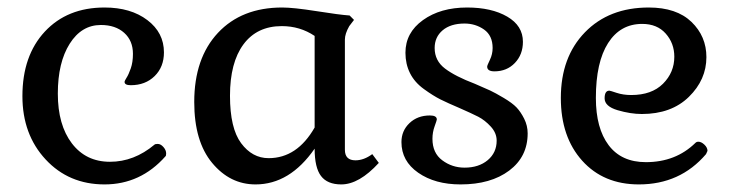

<svg xmlns="http://www.w3.org/2000/svg" viewBox="-20 -481 1960 514"><path d="M422.9 -62.5Q424.8 -63.5 424.8 -70.3Q424.8 -79.1 417.5 -87.4Q410.2 -95.7 402.3 -95.7Q395.5 -95.7 393.6 -93.8Q338.9 -47.9 274.4 -47.9Q210 -47.9 172.4 -97.2Q134.8 -146.5 134.8 -230.5Q134.8 -313.5 166.5 -363.8Q198.2 -414.1 250 -414.1Q289.1 -414.1 312.5 -393.1Q335.9 -372.1 335.9 -336.9Q335.9 -314.5 330.1 -297.9Q324.2 -281.2 318.8 -272.9Q313.5 -264.6 313.5 -261.7Q313.5 -252.9 330.1 -252.9Q369.1 -252.9 394 -277.3Q418.9 -301.8 418.9 -340.8Q418.9 -393.6 374.5 -427.2Q330.1 -460.9 259.8 -460.9Q160.2 -460.9 100.1 -396.5Q40 -332 40 -223.6Q40 -121.1 102.1 -54.2Q164.1 12.7 259.8 12.7Q356.4 12.7 422.9 -62.5Z M595.7 -224.6Q595.7 -313.5 631.8 -362.3Q668 -411.1 734.4 -411.1Q783.2 -411.1 822.3 -384.8V-139.6Q775.4 -57.6 699.2 -57.6Q655.3 -57.6 625.5 -97.7Q595.7 -137.7 595.7 -224.6ZM822.3 -83Q822.3 -32.2 839.4 -9.8Q856.4 12.7 893.6 12.7Q941.4 12.7 994.1 -44.9L976.6 -68.4Q954.1 -51.8 931.6 -51.8Q903.3 -51.8 903.3 -80.1V-375Q903.3 -390.6 915 -411.1L927.7 -427.7L916 -439.5Q888.7 -441.4 827.1 -451.2Q765.6 -460.9 735.4 -460.9Q627 -460.9 563.5 -393.1Q500 -325.2 500 -208Q500 -102.5 547.9 -44.9Q595.7 12.7 664.1 12.7Q755.9 12.7 822.3 -83Z M1392.6 -124Q1392.6 -144.5 1383.3 -163.1Q1374 -181.6 1362.8 -193.4Q1351.6 -205.1 1328.6 -218.8Q1305.7 -232.4 1292 -238.8Q1278.3 -245.1 1251 -256.8Q1199.2 -276.4 1171.4 -297.4Q1143.6 -318.4 1143.6 -352.5Q1143.6 -381.8 1165 -399.9Q1186.5 -418 1223.6 -418Q1252.9 -418 1275.9 -401.9Q1298.8 -385.7 1298.8 -352.5Q1298.8 -335.9 1291.5 -320.8Q1284.2 -305.7 1284.2 -302.7Q1284.2 -290 1303.7 -290Q1336.9 -290 1358.4 -312.5Q1379.9 -335 1379.9 -369.1Q1379.9 -412.1 1337.9 -436.5Q1295.9 -460.9 1230.5 -460.9Q1159.2 -460.9 1112.3 -427.2Q1065.4 -393.6 1065.4 -339.8Q1065.4 -309.6 1077.6 -285.2Q1089.8 -260.7 1114.7 -242.7Q1139.6 -224.6 1159.2 -214.8Q1178.7 -205.1 1210.9 -191.4Q1242.2 -177.7 1260.3 -168.5Q1278.3 -159.2 1293.9 -142.1Q1309.6 -125 1309.6 -104.5Q1309.6 -72.3 1285.6 -52.2Q1261.7 -32.2 1223.6 -32.2Q1190.4 -32.2 1164.1 -51.8Q1137.7 -71.3 1137.7 -109.4Q1137.7 -127 1143.6 -143.1Q1149.4 -159.2 1149.4 -161.1Q1149.4 -171.9 1130.9 -171.9Q1097.7 -171.9 1076.2 -151.4Q1054.7 -130.9 1054.7 -100.6Q1054.7 -49.8 1099.6 -18.6Q1144.5 12.7 1212.9 12.7Q1293.9 12.7 1343.3 -24.4Q1392.6 -61.5 1392.6 -124Z M1870.1 -68.4Q1874 -76.2 1874 -77.1Q1874 -85.9 1865.7 -93.8Q1857.4 -101.6 1849.6 -101.6Q1844.7 -101.6 1841.8 -98.6Q1789.1 -46.9 1709 -46.9Q1643.6 -46.9 1609.4 -92.3Q1575.2 -137.7 1575.2 -218.8Q1575.2 -314.5 1607.9 -365.7Q1640.6 -417 1699.2 -417Q1739.3 -417 1762.2 -391.1Q1785.2 -365.2 1785.2 -329.1Q1785.2 -287.1 1754.9 -256.8Q1724.6 -226.6 1669.9 -226.6Q1648.4 -226.6 1630.9 -232.4Q1613.3 -238.3 1611.3 -238.3Q1598.6 -238.3 1598.6 -217.8Q1598.6 -196.3 1633.3 -186Q1668 -175.8 1698.2 -175.8Q1777.3 -175.8 1824.2 -221.7Q1871.1 -267.6 1871.1 -328.1Q1871.1 -383.8 1831.1 -422.4Q1791 -460.9 1716.8 -460.9Q1610.4 -460.9 1545.9 -394.5Q1481.4 -328.1 1481.4 -218.8Q1481.4 -114.3 1538.6 -50.8Q1595.7 12.7 1690.4 12.7Q1800.8 12.7 1870.1 -68.4Z"/></svg>

Font: Kurale
Style: Regular
Weight: 400
Version: 1.0; ttfautohint (v1.3)